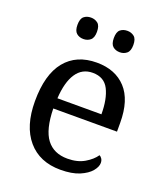

<svg xmlns="http://www.w3.org/2000/svg" viewBox="-136 -820 794 921"><g transform="rotate(20 261.0 -359.0)"><path d="M280.3 9.8Q173.8 9.8 113.8 -60.5Q53.7 -130.9 53.7 -257.8Q53.7 -394.5 110.4 -463.9Q167 -533.2 270.5 -533.2Q365.2 -533.2 419.4 -474.6Q473.6 -416 473.6 -299.8V-254.9H148.4Q150.4 -148.4 187 -100.1Q223.6 -51.8 293.9 -51.8Q344.7 -51.8 380.4 -72.8Q416 -93.8 433.6 -120.1Q440.4 -117.2 446.3 -108.4Q452.1 -99.6 452.1 -86.9Q452.1 -67.4 433.6 -44.9Q415 -22.5 377 -6.3Q338.9 9.8 280.3 9.8ZM375 -307.6Q375 -385.7 351.1 -433.1Q327.1 -480.5 268.6 -480.5Q214.8 -480.5 185.1 -436Q155.3 -391.6 150.4 -307.6ZM355.5 -617.2Q334 -617.2 319.8 -629.4Q305.7 -641.6 305.7 -671.9Q305.7 -703.1 319.8 -714.8Q334 -726.6 355.5 -726.6Q376 -726.6 390.6 -714.8Q405.3 -703.1 405.3 -671.9Q405.3 -641.6 390.6 -629.4Q376 -617.2 355.5 -617.2ZM169.9 -617.2Q148.4 -617.2 134.3 -629.4Q120.1 -641.6 120.1 -671.9Q120.1 -703.1 134.3 -714.8Q148.4 -726.6 169.9 -726.6Q190.4 -726.6 205.1 -714.8Q219.7 -703.1 219.7 -671.9Q219.7 -641.6 205.1 -629.4Q190.4 -617.2 169.9 -617.2Z"/></g></svg>

Font: Noto Serif Todhri
Style: Regular
Weight: 400
Designer: Mikhail Merkuryev
Version: Version 1.000; ttfautohint (v1.8.4.7-5d5b)